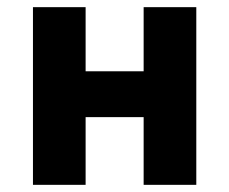

<svg xmlns="http://www.w3.org/2000/svg" viewBox="-20 -516 640 536"><path d="M72 0V-496H219V-317H381V-496H528V0H381V-189H219V0Z"/></svg>

Font: Source Code Pro
Style: Bold
Weight: 700
Monospace: yes
Designer: Paul D. Hunt, Teo Tuominen
Foundry: Adobe Systems Incorporated
Version: Version 2.030;PS 1.000;hotconv 16.6.51;makeotf.lib2.5.65220